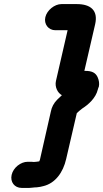

<svg xmlns="http://www.w3.org/2000/svg" viewBox="-20 -743 505 940"><path d="M251 -595H311L254 -347C247 -317 263 -287 283 -277C275 -269 268 -262 260 -255C243 -238 233 -218 229 -197L175 41C174 43 172 45 172 47C163 48 154 50 146 50C137 49 131 49 124 49H116C81 49 45 78 37 113C29 148 51 177 86 177H111C129 178 146 174 161 174C172 173 182 171 193 168C250 154 289 102 304 35L356 -189C360 -192 363 -196 368 -200L383 -212C413 -231 449 -263 459 -305C460 -310 462 -314 464 -319C467 -334 465 -349 458 -365C448 -387 430 -396 397 -396H393L446 -625C461 -692 424 -723 356 -723H281C247 -723 210 -693 202 -659C194 -625 217 -595 251 -595Z"/></svg>

Font: Electronic
Style: SuThkIt
Weight: 900
Version: Version 1.011